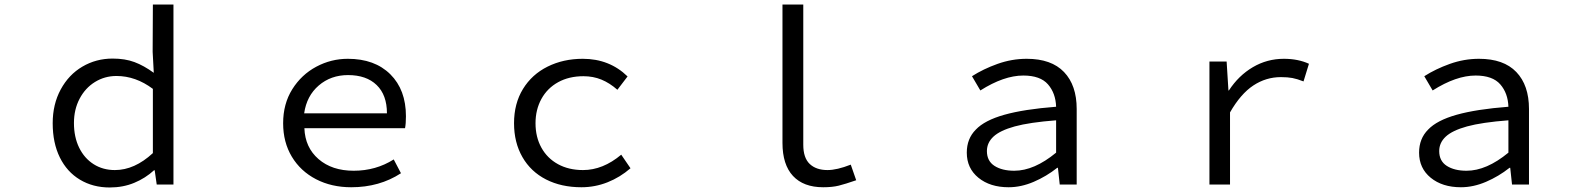

<svg xmlns="http://www.w3.org/2000/svg" viewBox="-20 -816 7040 849"><path d="M213 -271Q213 -355 248.5 -420.5Q284 -486 344.5 -521.5Q405 -557 478 -557Q533 -557 574.5 -541.5Q616 -526 660 -494L655 -587L656 -796H747V0H673L664 -63H661Q623 -28 573.5 -7.5Q524 13 465 13Q391 13 333.5 -21.5Q276 -56 244.5 -120Q213 -184 213 -271ZM656 -139V-423Q580 -480 495 -480Q443 -480 400 -453.5Q357 -427 332 -379.5Q307 -332 307 -272Q307 -210 330 -163Q353 -116 394 -90Q435 -64 488 -64Q575 -64 656 -139Z M1232 -271Q1232 -357 1272.5 -421.5Q1313 -486 1378.5 -521Q1444 -556 1518 -556Q1637 -556 1706 -487.5Q1775 -419 1775 -302Q1775 -269 1771 -249H1326Q1329 -164 1388.5 -112.5Q1448 -61 1544 -61Q1642 -61 1721 -111L1753 -50Q1658 12 1533 12Q1446 12 1377.5 -23.5Q1309 -59 1270.5 -123Q1232 -187 1232 -271ZM1519 -484Q1443 -484 1389.5 -438Q1336 -392 1325 -315H1691Q1691 -396 1645.5 -440Q1600 -484 1519 -484Z M2253 -271Q2253 -358 2292.5 -422.5Q2332 -487 2401.5 -521.5Q2471 -556 2557 -556Q2675 -556 2755 -478L2710 -419Q2676 -449 2639.5 -464Q2603 -479 2560 -479Q2496 -479 2448 -452.5Q2400 -426 2374 -378.5Q2348 -331 2348 -271Q2348 -210 2374 -163Q2400 -116 2447.5 -90Q2495 -64 2558 -64Q2646 -64 2727 -132L2768 -72Q2722 -32 2666.5 -10Q2611 12 2551 12Q2462 12 2394.5 -22.5Q2327 -57 2290 -121.5Q2253 -186 2253 -271Z M3440 -184V-796H3532V-176Q3532 -118 3560.5 -91Q3589 -64 3639 -64Q3681 -64 3742 -88L3766 -19Q3717 -2 3688.5 5Q3660 12 3620 12Q3533 12 3486.5 -38Q3440 -88 3440 -184Z M4255 -141Q4255 -203 4295 -243Q4334 -284 4421 -308.5Q4508 -333 4650 -344Q4648 -404 4614 -443Q4580 -482 4505 -482Q4419 -482 4315 -416L4278 -479Q4328 -511 4391 -533.5Q4454 -556 4520 -556Q4629 -556 4685 -497.5Q4741 -439 4741 -334V0H4666L4658 -74H4655Q4607 -36 4551 -12Q4495 12 4440 12Q4358 12 4306.5 -30Q4255 -72 4255 -141ZM4650 -141V-284Q4533 -275 4467 -257Q4402 -239 4373 -212Q4344 -185 4344 -148Q4344 -104 4377.5 -82.5Q4411 -61 4465 -61Q4553 -61 4650 -141Z M5328 -544H5404L5412 -416H5414Q5457 -482 5520 -519Q5583 -556 5657 -556Q5720 -556 5768 -534L5744 -456Q5716 -467 5695 -471Q5674 -475 5644 -475Q5578 -475 5522 -438Q5466 -401 5419 -319V0H5328Z M6255 -141Q6255 -203 6295 -243Q6334 -284 6421 -308.5Q6508 -333 6650 -344Q6648 -404 6614 -443Q6580 -482 6505 -482Q6419 -482 6315 -416L6278 -479Q6328 -511 6391 -533.5Q6454 -556 6520 -556Q6629 -556 6685 -497.5Q6741 -439 6741 -334V0H6666L6658 -74H6655Q6607 -36 6551 -12Q6495 12 6440 12Q6358 12 6306.5 -30Q6255 -72 6255 -141ZM6650 -141V-284Q6533 -275 6467 -257Q6402 -239 6373 -212Q6344 -185 6344 -148Q6344 -104 6377.5 -82.5Q6411 -61 6465 -61Q6553 -61 6650 -141Z"/></svg>

Font: Merged Yaku Han JP
Style: Regular
Weight: 400
Designer: Ryoko NISHIZUKA 西塚涼子 (kana, bopomofo & ideographs); Paul D. Hunt (Latin, Greek & Cyrillic); Sandoll Communications 산돌커뮤니
Foundry: Adobe
Version: Version 2.004